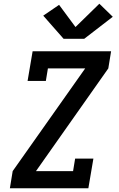

<svg xmlns="http://www.w3.org/2000/svg" viewBox="-20 -1010 640 1030"><path d="M33 0 48 -92 437 -643H237L226 -576H128L155 -735H576L561 -643L173 -92H372L383 -159H481L454 0ZM321 -802 212 -926 297 -984 385 -865 513 -990 585 -920 432 -802Z"/></svg>

Font: Iosevka Slab Semibold Extended
Style: Italic
Weight: 600
Width: 7
Italic angle: -9°
Monospace: yes
Designer: Belleve Invis
Foundry: Belleve Invis
Version: Version 11.1.0; ttfautohint (v1.8.3)